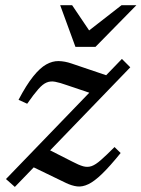

<svg xmlns="http://www.w3.org/2000/svg" viewBox="-20 -724 557 756"><path d="M3.5 -19 460 -492 493 -459 38.5 12ZM87 -315.5 53 -331Q84 -390 110.8 -423.2Q137.5 -456.5 162 -470.2Q186.5 -484 211 -483.5Q235.5 -483 261.5 -474L424 -419L365.5 -347.5L244 -388.5Q216 -398.5 197.5 -402Q179 -405.5 163.8 -399.2Q148.5 -393 131 -373.2Q113.5 -353.5 87 -315.5ZM240 -3.5 102.5 -70 167.5 -137 265 -87.5Q290.5 -74 307.8 -69.2Q325 -64.5 340.8 -70Q356.5 -75.5 377.2 -93.8Q398 -112 431 -145L455 -121.5Q412.5 -69 382 -39.5Q351.5 -10 328 1.2Q304.5 12.5 283.8 10Q263 7.5 240 -3.5ZM517 -703.5 356 -539.5H277L217 -703.5H264L337.5 -594.5H318.5L458.5 -703.5Z"/></svg>

Font: Newsreader 11pt
Style: Italic
Weight: 400
Italic angle: -17°
Version: Version 1.003